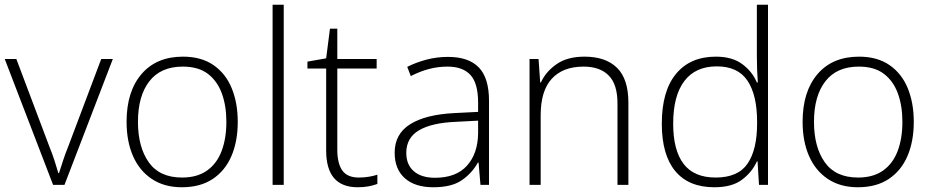

<svg xmlns="http://www.w3.org/2000/svg" viewBox="-20 -780 3933 810"><path d="M204 0 0 -531H49L187 -165Q200 -133 209.5 -104Q219 -75 226 -50H229Q237 -75 246.5 -104Q256 -133 269 -165L407 -531H456L252 0Z M983 -266Q983 -184 956.5 -122Q930 -60 877.5 -25Q825 10 747 10Q673 10 620.5 -25Q568 -60 541 -122Q514 -184 514 -266Q514 -394 577 -467.5Q640 -541 752 -541Q829 -541 880.5 -505.5Q932 -470 957.5 -408Q983 -346 983 -266ZM562 -266Q562 -160 607.5 -95.5Q653 -31 748 -31Q812 -31 853.5 -60.5Q895 -90 915 -143Q935 -196 935 -266Q935 -333 916 -385.5Q897 -438 857 -468.5Q817 -499 751 -499Q658 -499 610 -437Q562 -375 562 -266Z M1177 0H1130V-760H1177Z M1494 -31Q1517 -31 1537 -34.5Q1557 -38 1572 -43V-4Q1556 2 1535.5 6Q1515 10 1489 10Q1356 10 1356 -145V-491H1277V-520L1356 -534L1372 -659H1403V-531H1569V-491H1403V-148Q1403 -91 1424 -61Q1445 -31 1494 -31Z M1870 -540Q1957 -540 2000 -495.5Q2043 -451 2043 -355V0H2007L1999 -94H1996Q1971 -49 1928 -19.5Q1885 10 1808 10Q1731 10 1688 -28Q1645 -66 1645 -136Q1645 -215 1710.5 -256Q1776 -297 1898 -303L1997 -308V-347Q1997 -429 1964.5 -464Q1932 -499 1868 -499Q1828 -499 1790 -489Q1752 -479 1713 -459L1698 -498Q1736 -517 1779.5 -528.5Q1823 -540 1870 -540ZM1903 -266Q1802 -262 1748 -230.5Q1694 -199 1694 -135Q1694 -85 1726 -57.5Q1758 -30 1815 -30Q1904 -30 1950 -81Q1996 -132 1997 -218V-271Z M2446 -541Q2535 -541 2583 -494Q2631 -447 2631 -347V0H2585V-344Q2585 -424 2548 -461.5Q2511 -499 2442 -499Q2355 -499 2308 -448Q2261 -397 2261 -294V0H2214V-531H2252L2259 -432H2262Q2282 -477 2327.5 -509Q2373 -541 2446 -541Z M2994 10Q2885 10 2828.5 -58.5Q2772 -127 2772 -258Q2772 -396 2832 -468.5Q2892 -541 3000 -541Q3069 -541 3111.5 -509.5Q3154 -478 3173 -432H3177Q3175 -458 3174 -488Q3173 -518 3173 -544V-760H3220V0H3182L3176 -99H3173Q3153 -54 3110.5 -22Q3068 10 2994 10ZM2999 -31Q3094 -31 3134 -90Q3174 -149 3174 -259V-266Q3174 -379 3133.5 -439.5Q3093 -500 3004 -500Q2914 -500 2867 -438Q2820 -376 2820 -258Q2820 -146 2864 -88.5Q2908 -31 2999 -31Z M3835 -266Q3835 -184 3808.5 -122Q3782 -60 3729.5 -25Q3677 10 3599 10Q3525 10 3472.5 -25Q3420 -60 3393 -122Q3366 -184 3366 -266Q3366 -394 3429 -467.5Q3492 -541 3604 -541Q3681 -541 3732.5 -505.5Q3784 -470 3809.5 -408Q3835 -346 3835 -266ZM3414 -266Q3414 -160 3459.5 -95.5Q3505 -31 3600 -31Q3664 -31 3705.5 -60.5Q3747 -90 3767 -143Q3787 -196 3787 -266Q3787 -333 3768 -385.5Q3749 -438 3709 -468.5Q3669 -499 3603 -499Q3510 -499 3462 -437Q3414 -375 3414 -266Z"/></svg>

Font: Noto Sans Thaana ExtraLight
Style: Regular
Weight: 200
Designer: David Williams
Foundry: Google Inc.
Version: Version 3.001; ttfautohint (v1.8.4.7-5d5b)